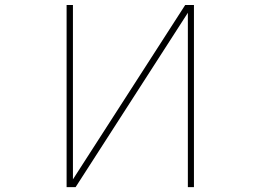

<svg xmlns="http://www.w3.org/2000/svg" viewBox="-20 -773 1040 770"><path d="M733.4 -22.5V-721.7L283.2 -22.5H247.1V-752.9H272.5V-53.7L722.7 -752.9H757.8V-22.5Z"/></svg>

Font: Mgen+ 1m thin
Style: Regular
Weight: 100
Designer: [Source Han Sans]
Ryoko NISHIZUKA  (kana & ideographs); Paul D. Hunt (Latin, Greek & Cyrillic); Wenlong ZHANG  (bopomofo
Version: Version 1.059.20150602